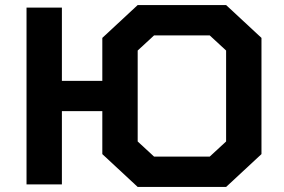

<svg xmlns="http://www.w3.org/2000/svg" viewBox="-20 -730 1125 760"><path d="M225 -290V0H85V-700H225V-410H385V-580L525 -710H875L1015 -580V-120L875 10H525L385 -120V-290ZM590 -590 525 -530V-170L590 -110H810L875 -170V-530L810 -590Z"/></svg>

Font: Squares Bold
Style: Regular
Weight: 400
Designer: Typetype
Foundry: Typetype
Version: Version 001.000